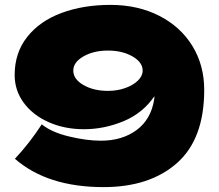

<svg xmlns="http://www.w3.org/2000/svg" viewBox="-20 -756 896 786"><path d="M816 -388Q816 -187 704.5 -88.5Q593 10 404 10Q174 10 41 -106Q101 -170 151 -247Q190 -215 262 -197.5Q334 -180 393 -180Q480 -180 539 -223.5Q598 -267 611 -348Q612 -353 612 -362Q564 -292 485 -259.5Q406 -227 324 -227Q244 -227 179 -256Q114 -285 77 -335.5Q40 -386 40 -449Q40 -540 91.5 -605Q143 -670 232 -703Q321 -736 432 -736Q544 -736 631.5 -691.5Q719 -647 767.5 -568Q816 -489 816 -388ZM564 -467Q564 -501 522.5 -525Q481 -549 422 -549Q363 -549 321.5 -525Q280 -501 280 -467Q280 -432 321.5 -408Q363 -384 422 -384Q460 -384 492.5 -395.5Q525 -407 544.5 -426Q564 -445 564 -467Z"/></svg>

Font: Mantou Sans
Style: Regular
Weight: 400
Designer: Mant0u / artakana
Foundry: Mant0u / artakana
Version: Version 1.001;October 22, 2023;FontCreator 14.0.0.2901 64-bi